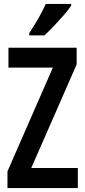

<svg xmlns="http://www.w3.org/2000/svg" viewBox="-20 -1050 432 977"><path d="M376 -93H18V-178L249 -706H23V-807H370V-722L139 -195H376ZM342 -1021Q329 -1001 305 -973.5Q281 -946 254.5 -918Q228 -890 206 -870H129V-882Q156 -922 177 -959.5Q198 -997 213 -1030H342Z"/></svg>

Font: Noto Sans Kannada UI ExtraCondensed SemiBold
Style: Regular
Weight: 600
Width: 2
Designer: Jelle Bosma - Monotype Design Team
Foundry: Monotype Imaging Inc.
Version: Version 2.005; ttfautohint (v1.8.4.7-5d5b)